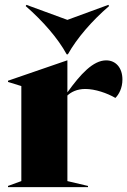

<svg xmlns="http://www.w3.org/2000/svg" viewBox="-20 -772 525 792"><path d="M13 0H343V-5L258 -25V-378C273 -392 297 -405 332 -405C372 -405 422 -388 456 -368C470 -382 485 -408 485 -444C485 -493 457 -523 418 -523C364 -523 312 -466 258 -391V-523H257L13 -439V-434L68 -417V-25L13 -5ZM86 -747C157 -685 219 -614 255 -548H260C297 -614 358 -685 430 -747L427 -752L258 -690L89 -752Z"/></svg>

Font: Nyght Serif Dark
Style: Regular
Weight: 800
Designer: Maksym Kobuzan
Version: Version 0.410;Glyphs 3.1.2 (3151)